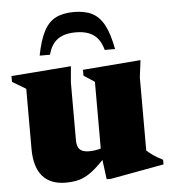

<svg xmlns="http://www.w3.org/2000/svg" viewBox="-51 -743 714 804"><g transform="rotate(-5 305.5 -341.0)"><path d="M251 -160Q251 -141 256.8 -129.8Q262.5 -118.5 274 -113.8Q285.5 -109 303.5 -109Q324 -109 341.8 -113.5Q359.5 -118 376 -128L389.5 -107Q355 -67 329.2 -43Q303.5 -19 282 -7Q260.5 5 239.5 9.2Q218.5 13.5 194.5 13.5Q129 13.5 95.8 -25.2Q62.5 -64 62.5 -139.5V-392.5L5.5 -426.5V-451L257 -470.5L251 -402.5ZM365 14 351.5 -89.5V-396.5L306 -426.5V-451L549.5 -470.5L540.5 -398.5V-91.5Q546.5 -86 553.8 -80Q561 -74 569.8 -68.2Q578.5 -62.5 588 -57Q597.5 -51.5 607.5 -46.5V-27L383 14ZM289 -610Q256.5 -610 233.8 -601Q211 -592 196.2 -573.5Q181.5 -555 174 -526H130.5Q143 -590.5 162.5 -627.5Q182 -664.5 212.5 -680Q243 -695.5 289 -695.5Q335 -695.5 365.5 -680Q396 -664.5 415.8 -627.5Q435.5 -590.5 447.5 -526H404Q396.5 -555 381.8 -573.5Q367 -592 344.2 -601Q321.5 -610 289 -610Z"/></g></svg>

Font: Newsreader 36pt ExtraBold
Style: Regular
Weight: 800
Designer: Hugues Gentile
Foundry: Production Type
Version: Version 1.003